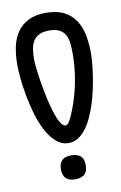

<svg xmlns="http://www.w3.org/2000/svg" viewBox="-80 -732 489 778"><g transform="rotate(-10 164.5 -342.5)"><path d="M165.5 0Q115.2 0 115.2 -49.8Q115.2 -98.6 165.5 -98.6Q190.9 -98.6 204.1 -86.9Q217.3 -75.2 217.3 -49.8Q217.3 -23.4 204.1 -11.7Q190.9 0 165.5 0ZM165.5 -685.1Q210.4 -685.1 239.7 -669.7Q269 -654.3 286.1 -628.2Q303.2 -602.1 310.1 -567.1Q316.9 -532.2 316.9 -493.2Q316.9 -477.5 314.9 -454.3Q313 -431.2 309.1 -404.1Q305.2 -377 298.8 -347.7Q292.5 -318.4 283.7 -290Q274.9 -261.7 263.2 -236.1Q251.5 -210.4 236.8 -191.2Q222.2 -171.9 204.3 -160.6Q186.5 -149.4 165.5 -149.4Q136.7 -149.4 114.3 -169.2Q91.8 -189 75 -220.7Q58.1 -252.4 46.6 -291.5Q35.2 -330.6 28.1 -369.4Q21 -408.2 17.8 -442.4Q14.6 -476.6 14.6 -498Q14.6 -536.6 21.7 -570.8Q28.8 -605 46.1 -630.4Q63.5 -655.8 92.5 -670.4Q121.6 -685.1 165.5 -685.1ZM243.7 -502.9Q243.7 -525.4 241.7 -545.4Q239.7 -565.4 231.7 -580.3Q223.6 -595.2 208 -603.8Q192.4 -612.3 165.5 -612.3Q139.6 -612.3 123.8 -604Q107.9 -595.7 99.4 -581.1Q90.8 -566.4 88.1 -546.9Q85.4 -527.3 85.4 -504.9Q85.4 -496.1 88.1 -471.7Q90.8 -447.3 95.7 -415.8Q100.6 -384.3 107.9 -350.1Q115.2 -315.9 124 -287.4Q132.8 -258.8 143.3 -240.2Q153.8 -221.7 165.5 -221.7Q172.4 -221.7 179.7 -232.9Q187 -244.1 193.1 -258.3Q199.2 -272.5 204.1 -286.1Q209 -299.8 210.4 -304.2Q226.6 -350.1 235.1 -402.1Q243.7 -454.1 243.7 -502.9Z"/></g></svg>

Font: XAYAX
Style: Regular
Weight: 400
Designer: Peter Wiegel
Foundry: Peter Wiegel
Version: Version 1.000 2009 initial release